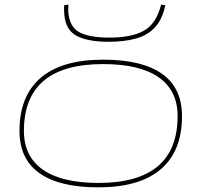

<svg xmlns="http://www.w3.org/2000/svg" viewBox="-20 -797 871 827"><path d="M404 10Q236 10 150 -51Q64 -112 64 -233Q64 -384 155.5 -462Q247 -540 424 -540Q592 -540 678 -479Q764 -418 764 -297Q764 -146 672.5 -68Q581 10 404 10ZM404 -9Q745 -9 745 -297Q745 -407 663.5 -464Q582 -521 424 -521Q83 -521 83 -233Q83 -123 165 -66Q247 -9 404 -9ZM448 -617Q351 -617 303.5 -646.5Q256 -676 256 -755Q256 -760 256 -765Q256 -770 257 -775L275 -777Q274 -769 274 -761.5Q274 -754 274 -747Q279 -680 323 -657.5Q367 -635 451 -635Q546 -635 599.5 -664.5Q653 -694 674 -777L692 -775Q679 -712 646.5 -678Q614 -644 564 -630.5Q514 -617 448 -617Z"/></svg>

Font: Georama ExtraExtended Thin
Style: Italic
Weight: 100
Width: 8
Italic angle: -9°
Designer: Jean-Baptiste Levee
Foundry: Production Type
Version: Version 1.000